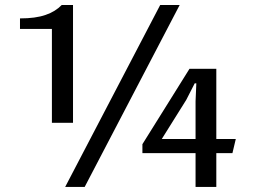

<svg xmlns="http://www.w3.org/2000/svg" viewBox="-20 -735 1020 755"><path d="M609.9 -715.3H686.5L313 0H236.3ZM184.1 -252V-621.1H58.6V-662.6Q89.4 -662.6 114.3 -666Q139.2 -669.4 159.2 -676.3Q179.2 -683.1 194.8 -692.9Q210.4 -702.6 222.7 -715.3H267.1V-252ZM540 -168 725.1 -464.4H830.6V-188.5H907.2L894 -132.8H830.6V0H749V-132.8H540ZM749 -188.5V-336.9L752 -407.2H745.6L712.4 -342.3L616.2 -188.5Z"/></svg>

Font: Proza Libre
Style: Regular
Weight: 400
Designer: Jasper de Waard
Foundry: Jasper de Waard
Version: Version 1.001; ttfautohint (v1.4.1.8-43bc)